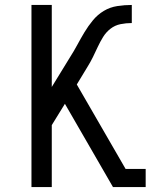

<svg xmlns="http://www.w3.org/2000/svg" viewBox="-20 -755 640 775"><path d="M107 0V-735H189V-404L262 -523Q278 -548 292 -574Q306 -600 321 -625Q336 -650 355 -673Q374 -696 399 -711Q424 -726 453.5 -730.5Q483 -735 512 -735V-662Q489 -662 466.5 -657.5Q444 -653 426 -639Q408 -625 396 -605.5Q384 -586 374.5 -565.5Q365 -545 355 -524.5Q345 -504 333 -485L290 -414L487 -73H568V0H436L242 -336L189 -250V0Z"/></svg>

Font: Nova
Style: Regular
Weight: 400
Monospace: yes
Designer: Belleve Invis
Foundry: Belleve Invis
Version: Version 24.1.4; ttfautohint (v1.8.4)